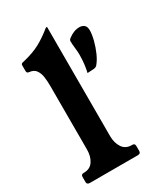

<svg xmlns="http://www.w3.org/2000/svg" viewBox="-177 -784 751 863"><g transform="rotate(-30 199.0 -352.0)"><path d="M279 -53Q292 -53 292 -40V-13Q292 0 277 0H28Q13 0 13 -13V-40Q13 -53 26 -53H28Q60 -53 76 -77Q92 -101 92 -136V-466Q92 -491 89 -513Q86 -535 75 -550.5Q64 -566 40 -568Q29 -569 29 -580V-610Q29 -615 32 -617.5Q35 -620 42 -621Q97 -634 132 -653Q167 -672 204 -702Q207 -704 209 -704H210Q212 -704 212 -702V-137Q212 -102 228 -77.5Q244 -53 276 -53ZM266 -433Q270 -449 273 -472.5Q276 -496 276 -524Q276 -538 273.5 -559Q271 -580 271 -594Q271 -603 279 -608Q307 -630 337 -630Q351 -630 361 -622Q371 -614 371 -594Q371 -574 363.5 -544.5Q356 -515 343.5 -487Q331 -459 315 -441Q311 -437 301 -435Z"/></g></svg>

Font: Young Serif Light
Style: Regular
Weight: 300
Designer: Bastien Sozeau
Foundry: NBR — Bastien Sozeau
Version: Version 5.001